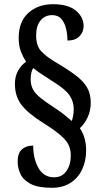

<svg xmlns="http://www.w3.org/2000/svg" viewBox="-20 -780 484 914"><path d="M227 114Q161 114 126 95.5Q91 77 77.5 48.5Q64 20 64 -11Q64 -50 84 -68.5Q104 -87 138 -87Q138 -25 163 19.5Q188 64 238 64Q275 64 296 34.5Q317 5 317 -40Q317 -66 307.5 -88Q298 -110 269 -135.5Q240 -161 182 -197Q110 -243 80.5 -283Q51 -323 51 -381Q51 -416 66 -443Q81 -470 104 -486Q91 -506 80 -533.5Q69 -561 69 -600Q69 -677 115 -718.5Q161 -760 232 -760Q304 -760 341 -729.5Q378 -699 378 -656Q378 -628 358.5 -607.5Q339 -587 301 -587Q301 -616 294.5 -643.5Q288 -671 272.5 -689.5Q257 -708 228 -708Q194 -708 173 -682.5Q152 -657 152 -612Q152 -563 175 -537.5Q198 -512 241 -486Q301 -451 339 -422.5Q377 -394 394.5 -363.5Q412 -333 412 -291Q412 -253 397 -221Q382 -189 360 -170Q374 -150 382 -123.5Q390 -97 390 -63Q390 -14 371 26.5Q352 67 315.5 90.5Q279 114 227 114ZM322 -204Q325 -213 328 -228.5Q331 -244 331 -261Q331 -296 311.5 -325.5Q292 -355 232 -392Q206 -409 182 -424.5Q158 -440 138 -456Q126 -437 126 -402Q126 -375 137 -354.5Q148 -334 173 -314Q198 -294 241 -266Q272 -246 290.5 -230Q309 -214 322 -204Z"/></svg>

Font: Noto Serif Armenian ExtraCondensed
Style: Bold
Weight: 700
Width: 2
Designer: Monotype Design Team
Foundry: Monotype Imaging Inc.
Version: Version 2.008; ttfautohint (v1.8.4.7-5d5b)